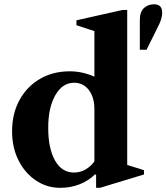

<svg xmlns="http://www.w3.org/2000/svg" viewBox="-20 -868 778 898"><path d="M262 10.5Q199 10.5 147.8 -24Q96.5 -58.5 66.5 -118.2Q36.5 -178 36.5 -253.5Q36.5 -336.5 71 -399.8Q105.5 -463 166.5 -498.8Q227.5 -534.5 307 -534.5Q364.5 -534.5 421.5 -509.5V-722.5L337.5 -750V-773L553.5 -821.5H575V-96.5L653.5 -72V-52L447.5 10.5H429.5V-50.5L424.5 -52.5Q394 -22.5 352.2 -6Q310.5 10.5 262 10.5ZM325.5 -61Q355 -61 379.5 -75Q404 -89 421.5 -113V-358Q421.5 -413 395.5 -447Q369.5 -481 326.5 -481Q272 -481 238.8 -422.8Q205.5 -364.5 205.5 -270Q205.5 -174 237.2 -117.5Q269 -61 325.5 -61ZM634 -635.5V-775Q634 -812 652.8 -830Q671.5 -848 701 -848Q738.5 -848 738.5 -808.5Q738.5 -797.5 735.2 -784.2Q732 -771 725.5 -756.5L665.5 -635.5Z"/></svg>

Font: Libre Caslon Text
Style: Regular
Weight: 400
Designer: Pablo Impallari, Rodrigo Fuenzalida, Katja Schimmel
Foundry: Pablo Impallari, Rodrigo Fuenzalida
Version: Version 2.000